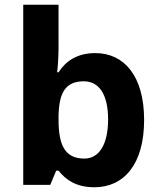

<svg xmlns="http://www.w3.org/2000/svg" viewBox="-20 -846 673 810"><path d="M227 -649V-826H78V-66H192L217 -126H227C256 -90 298 -56 378 -56C503 -56 588 -153 588 -340C588 -525 504 -622 382 -622C303 -622 256 -586 227 -541H221C224 -563 227 -608 227 -649ZM334 -503C397 -503 436 -449 436 -342C436 -235 397 -177 336 -177C253 -177 227 -235 227 -341V-357C229 -455 256 -503 334 -503Z"/></svg>

Font: Noto Sans Malayalam UI
Style: Bold
Weight: 700
Designer: Jelle Bosma - Monotype Design Team
Foundry: Monotype Imaging Inc.
Version: Version 2.104